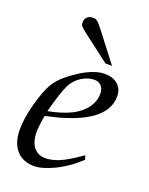

<svg xmlns="http://www.w3.org/2000/svg" viewBox="-134 -762 657 845"><g transform="rotate(20 194.5 -339.5)"><path d="M327.6 -110.4 334 -91.3Q305.2 -64.9 277.6 -45.9Q250 -26.9 222.7 -14.2Q168 11.7 129.9 11.7Q108.4 11.7 88.4 4.6Q68.4 -2.4 52.7 -17.8Q37.1 -33.2 27.6 -58.3Q18.1 -83.5 18.1 -119.1Q18.1 -172.4 36.6 -240.7Q45.9 -274.4 55.2 -299.3Q64.5 -324.2 73.7 -340.8Q91.8 -373.5 124.5 -399.9Q143.6 -415.5 164.1 -429.4Q184.6 -443.4 205.3 -453.9Q226.1 -464.4 246.8 -470.5Q267.6 -476.6 287.1 -476.6Q305.7 -476.6 321 -471.7Q336.4 -466.8 347.4 -457.3Q358.4 -447.8 364.7 -433.8Q371.1 -419.9 371.1 -402.3Q371.1 -371.1 357.2 -345Q343.3 -318.8 316.9 -297.4Q290.5 -275.9 252 -258.5Q213.4 -241.2 164.1 -227.1L100.6 -211.9Q95.7 -187 93.5 -167.5Q91.3 -147.9 91.3 -133.8Q91.3 -109.9 96.9 -91.8Q102.5 -73.7 112.5 -61.8Q122.6 -49.8 136 -43.9Q149.4 -38.1 165.5 -38.1Q195.3 -38.1 229 -51.8Q264.6 -65.9 327.6 -110.4ZM104.5 -235.8Q167 -247.6 211.9 -269.5Q234.9 -281.2 251.2 -295.4Q267.6 -309.6 277.8 -325Q288.1 -340.3 292.7 -355.7Q297.4 -371.1 297.4 -385.3Q297.4 -410.2 285.2 -423.3Q272.9 -436.5 252.4 -436.5Q238.8 -436.5 224.1 -432.1Q209.5 -427.7 195.6 -419.4Q181.6 -411.1 169.4 -398.4Q157.2 -385.7 148.4 -369.1Q130.9 -335.4 104.5 -235.8ZM303.7 -520.5H272.9L151.9 -612.8Q138.7 -623 131.6 -629.2Q124.5 -635.3 121.1 -639.9Q117.7 -644.5 117.2 -648.7Q116.7 -652.8 116.7 -658.2Q116.7 -671.9 126.5 -681.4Q136.2 -690.9 151.9 -690.9Q157.7 -690.9 161.9 -690.4Q166 -689.9 171.4 -686.3Q176.8 -682.6 184.3 -674.1Q191.9 -665.5 204.1 -649.9Z"/></g></svg>

Font: XB Kayhan
Style: Italic
Weight: 400
Italic angle: -12°
Designer: Behnam
Foundry: Irmug
Version: Version 7.300 2009